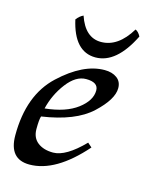

<svg xmlns="http://www.w3.org/2000/svg" viewBox="-107 -768 702 853"><g transform="rotate(15 244.0 -341.0)"><path d="M109.4 9.8Q15.6 9.8 15.6 -100.1Q15.6 -285.2 121.1 -383.8Q226.6 -482.4 324.7 -482.4Q359.4 -482.4 381.3 -466.3Q403.3 -450.2 403.3 -419.9Q403.3 -368.2 330.3 -300.3Q257.3 -232.4 104.5 -210Q99.1 -194.3 99.1 -150.9Q99.1 -110.8 126.2 -89.8Q153.3 -68.8 197.3 -68.8Q255.9 -68.8 336.9 -151.9L356.4 -134.8Q229.5 9.8 109.4 9.8ZM110.4 -248.5Q205.6 -258.3 258.5 -298.3Q311.5 -338.4 311.5 -384.8Q311.5 -422.4 255.4 -422.4Q208.5 -422.4 167.5 -368.9Q126.5 -315.4 110.4 -248.5ZM269.5 -525.9Q171.4 -525.9 140.1 -666Q153.3 -683.6 170.9 -691.9Q202.6 -598.6 275.4 -598.6Q354 -598.6 410.2 -691.9Q424.3 -686 434.6 -666Q365.2 -525.9 269.5 -525.9Z"/></g></svg>

Font: Kelvinch
Style: Italic
Weight: 400
Italic angle: -10°
Designer: Paul James Miller
Foundry: High-Logic / Made with FontCreator
Version: Version 3.40;July 22, 2017;FontCreator 11.0.0.2388 64-bit